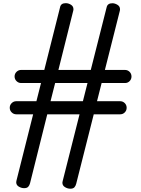

<svg xmlns="http://www.w3.org/2000/svg" viewBox="-20 -991 883 1202"><path d="M419.9 190.4Q403.3 190.4 387 180.7Q370.6 170.9 370.6 152.8Q370.6 147.9 372.1 143.6L478 -275.4H275.9L168 156.2Q164.6 169.9 156.5 178.5Q148.4 187 130.9 187Q114.3 187 97.9 177.5Q81.5 168 81.5 149.4Q81.5 145 83 140.1L187.5 -275.4H82Q65.4 -275.4 53.2 -287.4Q41 -299.3 41 -316.4Q41 -333.5 53.2 -345.5Q65.4 -357.4 82 -357.4H208L236.8 -471.2H112.3Q95.7 -471.2 83.5 -483.2Q71.3 -495.1 71.3 -512.2Q71.3 -529.3 83.5 -541.3Q95.7 -553.2 112.3 -553.2H257.3L356 -945.3Q360.8 -971.2 391.6 -971.2Q408.2 -971.2 424.1 -961.4Q439.9 -951.7 439.9 -932.6Q439.9 -930.7 439 -925.8L345.7 -553.2H548.3L647.5 -944.8Q652.8 -970.7 683.6 -970.7Q699.2 -970.7 715.3 -960.9Q731.4 -951.2 731.4 -932.6Q731.4 -927.7 730.5 -924.8L636.7 -553.2H762.2Q779.3 -553.2 791.3 -541.3Q803.2 -529.3 803.2 -512.2Q803.2 -495.1 791.5 -483.2Q779.8 -471.2 762.7 -471.2H616.2L587.4 -357.4H731.9Q749 -357.4 761 -345.5Q772.9 -333.5 772.9 -316.4Q772.9 -299.3 761.2 -287.4Q749.5 -275.4 732.4 -275.4H566.9L457 159.7Q453.6 173.3 445.6 181.9Q437.5 190.4 419.9 190.4ZM296.4 -357.4H499L527.8 -471.2H325.2Z"/></svg>

Font: Cutive
Style: Regular
Weight: 400
Version: Version 1.100; ttfautohint (v1.8.4.7-5d5b)